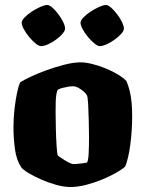

<svg xmlns="http://www.w3.org/2000/svg" viewBox="-20 -750 584 770"><path d="M262 0Q237 0 206 -8.5Q175 -17 145.5 -30Q116 -43 94.5 -56Q73 -69 65 -79Q46 -108 40 -151.5Q34 -195 34 -239Q34 -276 38 -311.5Q42 -347 48 -376Q54 -405 61 -420Q75 -429 103.5 -442.5Q132 -456 168 -469Q204 -482 240 -491Q276 -500 303 -500Q323 -500 349.5 -493.5Q376 -487 403 -476Q430 -465 452.5 -451.5Q475 -438 487 -425Q495 -406 500 -386Q505 -366 507.5 -341.5Q510 -317 510 -284Q510 -226 502.5 -169.5Q495 -113 482 -82Q470 -71 445.5 -57Q421 -43 389.5 -30Q358 -17 325 -8.5Q292 0 262 0ZM275 -92Q277 -92 286.5 -92.5Q296 -93 308 -94.5Q320 -96 329 -98Q334 -106 335.5 -134Q337 -162 337 -198Q337 -228 336 -265.5Q335 -303 333.5 -333Q332 -363 328 -369Q324 -376 314.5 -384Q305 -392 294 -398Q283 -404 272 -404Q263 -404 252 -402Q241 -400 231 -397.5Q221 -395 213 -391Q209 -387 206.5 -374Q204 -361 203.5 -342.5Q203 -324 203 -301Q203 -270 204 -232Q205 -194 207 -164.5Q209 -135 211 -128Q213 -125 221 -119.5Q229 -114 239.5 -107.5Q250 -101 259.5 -96.5Q269 -92 275 -92ZM380 -565Q372 -565 359 -575.5Q346 -586 333 -601.5Q320 -617 311.5 -633Q303 -649 303 -659Q303 -668 314.5 -680Q326 -692 343.5 -703.5Q361 -715 378 -722.5Q395 -730 405 -730Q414 -730 426 -719Q438 -708 450 -692.5Q462 -677 469.5 -661Q477 -645 477 -635Q477 -624 459 -607Q441 -590 418 -577.5Q395 -565 380 -565ZM145 -565Q136 -565 123 -575.5Q110 -586 97 -601.5Q84 -617 75.5 -633Q67 -649 67 -659Q67 -668 78.5 -680Q90 -692 107.5 -703.5Q125 -715 142 -722.5Q159 -730 169 -730Q178 -730 190 -719.5Q202 -709 214 -693Q226 -677 233.5 -661.5Q241 -646 241 -635Q241 -624 223.5 -607Q206 -590 183 -577.5Q160 -565 145 -565Z"/></svg>

Font: Texturina Medium 12pt Black
Style: Regular
Weight: 900
Version: Version 1.002